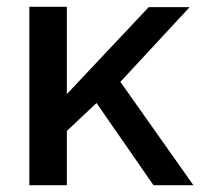

<svg xmlns="http://www.w3.org/2000/svg" viewBox="-20 -543 588 563"><path d="M430 0 263 -241 176 -159V0H66V-523H176V-267L416 -522H536L333 -303L547 0Z"/></svg>

Font: Raleway SemiBold
Style: Regular
Weight: 600
Designer: Matt McInerney, Pablo Impallari, Rodrigo Fuenzalida
Foundry: Matt McInerney, Pablo Impallari, Rodrigo Fuenzalida
Version: Version 4.026